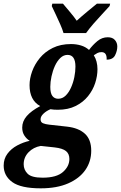

<svg xmlns="http://www.w3.org/2000/svg" viewBox="-77 -786 659 1046"><path d="M145 240Q37 240 -10 206Q-57 172 -57 116Q-57 79 -36.5 51.5Q-16 24 16.5 6.5Q49 -11 85 -19Q69 -28 56.5 -46.5Q44 -65 44 -91Q44 -125 68.5 -153.5Q93 -182 142 -208Q84 -240 84 -322Q84 -358 98 -397Q112 -436 140 -470Q168 -504 210.5 -525Q253 -546 310 -546Q338 -546 363.5 -538.5Q389 -531 408 -514Q429 -542 454 -562.5Q479 -583 510 -583Q536 -583 549 -568Q562 -553 562 -533Q562 -509 550 -485Q538 -461 504 -461Q506 -502 476 -502Q463 -502 453.5 -497Q444 -492 434 -485Q454 -453 454 -409Q454 -372 441.5 -333.5Q429 -295 402.5 -262Q376 -229 335 -208.5Q294 -188 238 -188Q214 -188 198 -191Q176 -182 160 -167Q144 -152 144 -136Q144 -120 157.5 -114.5Q171 -109 190 -107L289 -96Q351 -89 385.5 -57.5Q420 -26 420 35Q420 94 388 140Q356 186 294.5 213Q233 240 145 240ZM240 -248Q263 -248 280.5 -265Q298 -282 310 -309Q322 -336 328 -366Q334 -396 334 -423Q334 -487 291 -487Q269 -487 251.5 -470Q234 -453 222 -426.5Q210 -400 203.5 -369.5Q197 -339 197 -313Q197 -278 208.5 -263Q220 -248 240 -248ZM155 182Q231 182 266 151Q301 120 301 80Q301 52 282.5 37Q264 22 220 17L145 9Q105 16 78.5 43.5Q52 71 52 109Q52 139 73.5 160.5Q95 182 155 182ZM269 -606Q263 -627 251 -654Q239 -681 226.5 -707.5Q214 -734 205 -753L208 -766H266Q280 -749 303 -722Q326 -695 341 -673Q365 -695 397.5 -722Q430 -749 451 -766H523L520 -753Q503 -734 479.5 -709Q456 -684 432.5 -657Q409 -630 392 -606Z"/></svg>

Font: Noto Serif Condensed
Style: Bold Italic
Weight: 700
Width: 3
Italic angle: -12°
Designer: Monotype Design Team
Foundry: Monotype Imaging Inc.
Version: Version 2.014